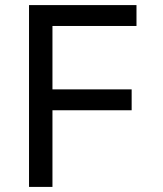

<svg xmlns="http://www.w3.org/2000/svg" viewBox="-20 -734 640 754"><path d="M94 -714H516V-632H186V-383H497V-301H186V0H94Z"/></svg>

Font: Noto Sans Mono UI
Style: Regular
Weight: 400
Monospace: yes
Designer: Monotype Design team
Foundry: Monotype Imaging Inc.
Version: Version 1.000